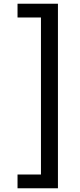

<svg xmlns="http://www.w3.org/2000/svg" viewBox="-20 -801 426 1021"><path d="M288.1 200.2V-781.2H73.2V-708H197.8V127H73.2V200.2Z"/></svg>

Font: Andika
Style: Regular
Weight: 400
Designer: Victor Gaultney, Annie Olsen, Julie Remington, Don Collingsworth, Eric Hays
Foundry: SIL International
Version: Version 1.000